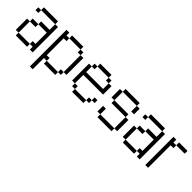

<svg xmlns="http://www.w3.org/2000/svg" viewBox="192 -1841 3215 3215"><g transform="rotate(45 1800.0 -233.5)"><path d="M133.3 -66.7H66.7V-333.3H133.3ZM133.3 0V-66.7H400V0ZM133.3 -333.3V-400H266.7V-333.3ZM133.3 -600V-666.7H466.7V-600ZM133.3 -533.3H66.7V-600H133.3ZM266.7 -400V-466.7H466.7V-600H533.3V0H466.7V-66.7H400V-133.3H466.7V-400Z M1200 -133.3H1133.3V-533.3H1200ZM733.3 -133.3H800V-66.7H733.3V200H666.7V-666.7H733.3V-600H800V-533.3H733.3ZM1133.3 -133.3V-66.7H1066.7V-133.3ZM1133.3 -600V-533.3H1066.7V-600ZM800 -66.7H1066.7V0H800ZM800 -600V-666.7H1066.7V-600Z M1866.7 -133.3H1800V-200H1866.7ZM1866.7 -333.3H1400V-133.3H1333.3V-533.3H1400V-400H1800V-533.3H1866.7ZM1400 -133.3H1466.7V-66.7H1400ZM1400 -533.3V-600H1466.7V-533.3ZM1800 -133.3V-66.7H1733.3V-133.3ZM1800 -600V-533.3H1733.3V-600ZM1466.7 -66.7H1733.3V0H1466.7ZM1466.7 -600V-666.7H1733.3V-600Z M2466.7 -66.7H2400V-333.3H2466.7ZM2466.7 -466.7H2400V-600H2466.7ZM2000 -66.7V-200H2066.7V-66.7ZM2000 -400V-600H2066.7V-400ZM2066.7 -66.7H2400V0H2066.7ZM2066.7 -333.3V-400H2400V-333.3ZM2066.7 -600V-666.7H2400V-600Z M2666.7 -66.7H2600V-333.3H2666.7ZM2666.7 0V-66.7H2933.3V0ZM2666.7 -333.3V-400H2800V-333.3ZM2666.7 -600V-666.7H3000V-600ZM2666.7 -533.3H2600V-600H2666.7ZM2800 -400V-466.7H3000V-600H3066.7V0H3000V-66.7H2933.3V-133.3H3000V-400Z M3200 0V-666.7H3266.7V-600H3333.3V-533.3H3266.7V0ZM3533.3 -666.7V-600H3333.3V-666.7Z"/></g></svg>

Font: Galmuri14 Regular
Style: Regular
Weight: 400
Designer: Lee Minseo (quiple)
Version: Version 2.399;hotconv 1.1.1;makeotfexe 2.6.0 DEVELOPMENT